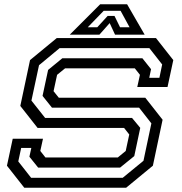

<svg xmlns="http://www.w3.org/2000/svg" viewBox="-20 -878 852 898"><path d="M93.5 0 12.5 -103 39.5 -229H181L168.5 -172L192.5 -141.5H531L568 -172L584.5 -249L560.5 -279.5H156L75 -382.5L120.5 -597L245.5 -700H709.5L790.5 -597L763.5 -471H622L634.5 -528L610.5 -558.5H284.5L247 -528L230.5 -451.5L255 -421H659.5L740.5 -318L695 -103L570 0ZM125.5 -46.5H554L651 -126L688 -301L630.5 -374.5H223L179 -429.5L205 -551L271.5 -605.5H646L686.5 -554.5L678 -514H725.5L738.5 -576.5L678.5 -653H259L162.5 -573L127 -407.5L191 -326.5H597.5L636 -280L608 -148L541.5 -94H158.5L117.5 -145L126.5 -186H79L65.5 -123ZM448.5 -858H574.5L656.5 -716H518L493 -770L445 -716H306.5ZM465 -827.5 390.5 -750.5H435L483.5 -803.5H515.5L541.5 -750.5H586L544 -827.5Z"/></svg>

Font: Tourney Expanded Medium
Style: Italic
Weight: 500
Width: 7
Italic angle: -12°
Designer: Tyler Finck
Foundry: Etcetera Type Co
Version: Version 1.010; ttfautohint (v1.8.3)